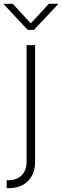

<svg xmlns="http://www.w3.org/2000/svg" viewBox="-51 -776 322 1000"><path d="M87.4 -541H131.8V67.4Q131.8 109.9 114.5 140.6Q97.2 171.4 66.7 187.7Q36.1 204.1 -3.4 204.1H-16.1V162.6H-4.4Q35.2 162.6 61.3 137.5Q87.4 112.3 87.4 66.9ZM15.1 -756.3 109.4 -654.3 203.6 -756.3H251V-753.4L126 -620.6H92.8L-31.2 -753.4V-756.3Z"/></svg>

Font: Inter 17pt ExtraLight
Style: Regular
Weight: 250
Version: Version 4.001;git-66647c0bb